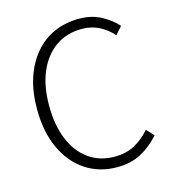

<svg xmlns="http://www.w3.org/2000/svg" viewBox="-103 -756 772 854"><g transform="rotate(-15 283.0 -329.0)"><path d="M332 12Q251 12 188 -29.5Q125 -71 89.5 -148Q54 -225 54 -330Q54 -409 74.5 -471.5Q95 -534 133 -579Q171 -624 223 -647Q275 -670 338 -670Q396 -670 440 -646Q484 -622 511 -591L480 -556Q454 -586 418.5 -604.5Q383 -623 338 -623Q268 -623 217 -587Q166 -551 138 -486Q110 -421 110 -331Q110 -241 137 -175Q164 -109 214.5 -72.5Q265 -36 335 -36Q385 -36 424.5 -56.5Q464 -77 498 -116L529 -82Q491 -39 444 -13.5Q397 12 332 12Z"/></g></svg>

Font: Assistant ExtraLight Light
Style: Regular
Weight: 300
Version: Version 3.000